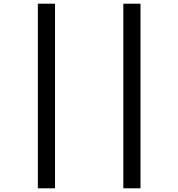

<svg xmlns="http://www.w3.org/2000/svg" viewBox="-20 -783 965 1040"><path d="M185 237H278V-763H185ZM648 237H741V-763H648Z"/></svg>

Font: Noto Sans UI SemiCondensed Medium
Style: Regular
Weight: 500
Width: 4
Designer: Monotype Design Team
Foundry: Monotype Imaging Inc.
Version: Version 1.901